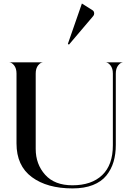

<svg xmlns="http://www.w3.org/2000/svg" viewBox="-20 -1052 746 1084"><path d="M575.2 -700.2H676.8Q661.1 -700.2 647.5 -683.1Q633.8 -666 633.8 -636.7V-234.4Q633.8 -181.6 621.1 -138.7Q608.4 -95.7 580.6 -61Q552.7 -26.4 504.4 -7.3Q456.1 11.7 389.6 11.7Q246.1 11.7 159.7 -52.2Q73.2 -116.2 73.2 -242.2V-636.7Q73.2 -666 59.6 -683.1Q45.9 -700.2 30.3 -700.2H224.6Q209 -700.2 195.3 -683.1Q181.6 -666 181.6 -636.7V-210.9Q181.6 -125 234.9 -65.4Q288.1 -5.9 388.7 -5.9Q497.1 -5.9 557.1 -63.5Q617.2 -121.1 617.2 -231.4V-636.7Q617.2 -666 603.5 -683.1Q589.8 -700.2 575.2 -700.2ZM505.9 -960.9 369.1 -799.8 363.3 -804.7 442.4 -1032.2 501 -995.1Q511.7 -989.3 511.7 -975.6Q511.7 -966.8 505.9 -960.9Z"/></svg>

Font: Olivea
Style: LigaturesFont
Weight: 400
Designer: Achmad Aprilia Pratama
Version: Version 001.000